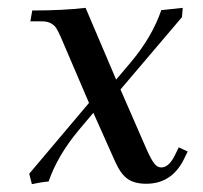

<svg xmlns="http://www.w3.org/2000/svg" viewBox="-20 -466 522 494"><path d="M55.2 -19 209 -201.2 136.2 -371.1Q128.9 -387.2 124.5 -394Q120.1 -400.9 111.1 -406Q102.1 -411.1 87.9 -411.1H58.1L63 -439Q142.1 -439 200.2 -445.8L278.8 -261.2L316.9 -306.2Q371.1 -370.6 395 -439.9L450.2 -445.8L448.2 -421.9L290 -235.8L357.9 -80.1Q369.1 -55.2 377 -45.2Q384.8 -35.2 395 -35.2Q414.1 -35.2 429.2 -64.9L439.9 -86.9L462.9 -76.2L452.1 -54.2Q420.9 6.8 356 6.8Q326.7 6.8 308.8 -5.4Q291 -17.6 276.9 -48.8L220.2 -175.8L183.1 -131.8Q128.4 -66.4 105 1Q86.9 2.4 62 7.8Z"/></svg>

Font: Dihjauti S
Style: Bold Italic
Weight: 700
Italic angle: -9°
Designer: T. Christopher White
Version: Version 3.0.0